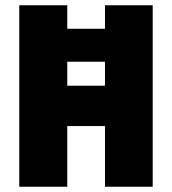

<svg xmlns="http://www.w3.org/2000/svg" viewBox="-20 -708 653 728"><path d="M53 0V-688H235V-599H378V-688H559V0H378V-230H235V0ZM235 -383H378V-474H235Z"/></svg>

Font: Saira SemiCondensed ExtraBold
Style: Regular
Weight: 800
Width: 4
Designer: Hector Gatti with collaboration of the Omnibus-Type team
Foundry: Omnibus-Type
Version: Version 1.101